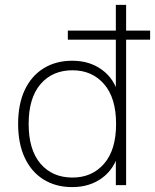

<svg xmlns="http://www.w3.org/2000/svg" viewBox="-20 -756 633 784"><path d="M275 8Q208 8 158 -23Q108 -54 81 -112Q54 -170 54 -250Q54 -331 81 -388.5Q108 -446 158 -477Q208 -508 275 -508Q346 -508 396.5 -471Q447 -434 464 -369H453V-594H257V-631H453V-736H495V-631H593V-594H495V0H453V-131H464Q447 -66 396.5 -29Q346 8 275 8ZM276 -31Q356 -31 405 -87.5Q454 -144 454 -250Q454 -356 405 -412.5Q356 -469 276 -469Q194 -469 145.5 -412.5Q97 -356 97 -250Q97 -144 145.5 -87.5Q194 -31 276 -31Z"/></svg>

Font: Mulish ExtraLight ExtraLight
Style: Regular
Weight: 250
Version: Version 3.603